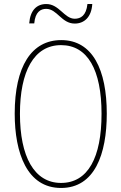

<svg xmlns="http://www.w3.org/2000/svg" viewBox="-20 -923 603 953"><path d="M125 -807H150C155 -864 182 -879 209 -879C264 -879 285 -806 351 -806C398 -806 434 -838 438 -903H414C408 -845 380 -830 351 -830C299 -830 274 -903 210 -903C162 -903 130 -872 125 -807ZM283 10C450 10 510 -158 510 -359C510 -576 440 -724 284 -724C136 -724 53 -593 53 -359C53 -164 114 10 283 10ZM283 -15C149 -15 79 -147 79 -358C79 -568 148 -699 283 -699C415 -699 484 -576 484 -358C484 -142 417 -15 283 -15Z"/></svg>

Font: Noto Sans Mono SemiCondensed Thin
Style: Regular
Weight: 100
Width: 4
Designer: Monotype Design Team
Foundry: Monotype Imaging Inc.
Version: Version 2.014